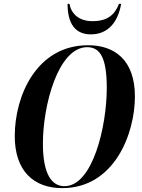

<svg xmlns="http://www.w3.org/2000/svg" viewBox="-20 -958 732 989"><path d="M448 -781C541 -781 589 -850 604 -938H593C572 -887 540 -849 456 -849C384 -849 346 -890 338 -938H328C328 -841 364 -781 448 -781ZM300 11C571 11 675 -272 675 -461C675 -651 568 -725 434 -725C168 -725 56 -464 56 -257C56 -76 155 11 300 11ZM312 1C247 1 201 -60 201 -218C201 -417 280 -715 429 -715C496 -715 530 -660 530 -505C530 -308 458 1 312 1Z"/></svg>

Font: Noto Serif Display Condensed
Style: Bold Italic
Weight: 700
Width: 3
Italic angle: -12°
Designer: Monotype Design Team
Foundry: Monotype Imaging Inc.
Version: Version 2.009